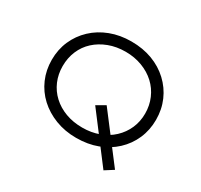

<svg xmlns="http://www.w3.org/2000/svg" viewBox="-165 -921 1294 1238"><g transform="rotate(30 482.0 -302.0)"><path d="M739 103 483 -234 547 -271 802 63ZM481 10Q397 10 326 -17.5Q255 -45 203 -93Q151 -141 122.5 -206.5Q94 -272 94 -348Q94 -425 122.5 -490Q151 -555 203 -604Q255 -653 326 -680Q397 -707 481 -707Q567 -707 637.5 -680.5Q708 -654 760.5 -605Q813 -556 841.5 -490.5Q870 -425 870 -348Q870 -272 841.5 -206.5Q813 -141 760.5 -92Q708 -43 637.5 -16.5Q567 10 481 10ZM482 -67Q549 -67 605.5 -88Q662 -109 703 -147.5Q744 -186 766.5 -237Q789 -288 789 -348Q789 -408 766.5 -460Q744 -512 703 -550Q662 -588 605 -609.5Q548 -631 482 -631Q414 -631 357.5 -609.5Q301 -588 260 -550.5Q219 -513 197 -461Q175 -409 175 -348Q175 -288 197 -236.5Q219 -185 260 -147Q301 -109 357.5 -88Q414 -67 482 -67Z"/></g></svg>

Font: Lexend Giga Light
Style: Regular
Weight: 300
Version: Version 1.007